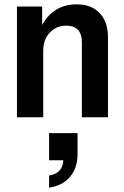

<svg xmlns="http://www.w3.org/2000/svg" viewBox="-20 -540 571 884"><path d="M58 0V-510H174V-402H179V0ZM357 0V-344Q357 -384 338.5 -403Q320 -422 285 -422Q253 -422 229 -406.5Q205 -391 192 -365.5Q179 -340 179 -306L165 -406Q187 -459 230 -489.5Q273 -520 333 -520Q401 -520 439 -479.5Q477 -439 477 -370V0ZM206 324V268Q239 263 255.5 243.5Q272 224 272 189L316 198H206V73H337V170Q337 233 302.5 274Q268 315 206 324Z"/></svg>

Font: Instrument Sans SemiCondensed SemiBold
Style: Regular
Weight: 600
Width: 4
Designer: Rodrigo Fuenzalida
Foundry: fragTYPE
Version: Version 1.000;gftools[0.9.28]